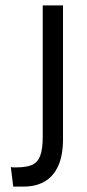

<svg xmlns="http://www.w3.org/2000/svg" viewBox="-20 -680 320 710"><path d="M29 10 20 -62Q25 -61 30 -61Q35 -61 39 -61Q77 -61 98 -70Q119 -79 128.5 -103.5Q138 -128 138 -174V-660H213V-165Q213 -106 195.5 -67Q178 -28 145.5 -9Q113 10 68 10Q61 10 53 10Q45 10 29 10Z"/></svg>

Font: Bricolage Grotesque Condensed Light
Style: Regular
Weight: 300
Width: 3
Designer: Mathieu Triay
Foundry: Atelier Triay
Version: Version 1.000;gftools[0.9.30]